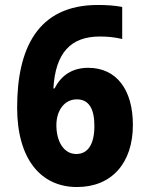

<svg xmlns="http://www.w3.org/2000/svg" viewBox="-20 -743 603 773"><path d="M290 10C430 10 515 -87 515 -240C515 -382 449 -470 335 -470C272 -470 226 -440 200 -387H195C203 -528 263 -596 382 -596C413 -596 443 -593 472 -586V-715C442 -721 406 -723 374 -723C129 -723 49 -544 49 -310C49 -103 144 10 290 10ZM287 -123C237 -123 207 -173 207 -239C207 -299 240 -343 289 -343C338 -343 360 -305 360 -236C360 -159 332 -123 287 -123Z"/></svg>

Font: Noto Sans Mono SemiCondensed ExtraBold
Style: Regular
Weight: 800
Width: 4
Designer: Monotype Design Team
Foundry: Monotype Imaging Inc.
Version: Version 2.014